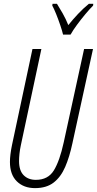

<svg xmlns="http://www.w3.org/2000/svg" viewBox="-20 -969 505 999"><path d="M162.1 9.8Q103.5 9.8 67.6 -25.4Q31.7 -60.5 31.7 -126.5Q31.7 -162.1 42.5 -214.8L148.9 -713.9H195.3L88.4 -212.9Q83.5 -189.9 81.3 -168.7Q79.1 -147.5 79.1 -130.9Q79.1 -81.5 103 -57.4Q127 -33.2 166.5 -33.2Q230 -33.2 260.3 -82.5Q290.5 -131.8 311.5 -228L417.5 -713.9H463.9L356.9 -224.1Q341.8 -152.8 319.1 -100.3Q296.4 -47.9 259 -19Q221.7 9.8 162.1 9.8ZM308.1 -789.1Q303.7 -808.1 293.7 -837.6Q283.7 -867.2 272.2 -895.8Q260.7 -924.3 252 -939.9L253.4 -949.2H276.4Q289.1 -929.2 305.7 -900.1Q322.3 -871.1 335.4 -838.4Q358.9 -867.7 386 -896.5Q413.1 -925.3 442.4 -949.2H465.3L464.4 -939.9Q446.8 -922.4 424.3 -895.5Q401.9 -868.7 380.9 -840.3Q359.9 -812 347.2 -789.1Z"/></svg>

Font: Open Sans Condensed Light
Style: Italic
Weight: 300
Width: 3
Italic angle: -12°
Designer: Monotype Design Team
Foundry: Monotype Imaging Inc.
Version: Version 3.000; ttfautohint (v1.8.4)